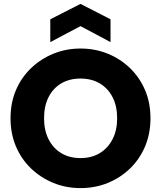

<svg xmlns="http://www.w3.org/2000/svg" viewBox="-20 -958 826 985"><path d="M393 7Q319 7 254 -19.5Q189 -46 139 -94Q89 -142 61.5 -207.5Q34 -273 34 -351Q34 -430 61.5 -495Q89 -560 139 -608Q189 -656 254 -682.5Q319 -709 393 -709Q468 -709 533 -682.5Q598 -656 647.5 -608Q697 -560 724.5 -495Q752 -430 752 -351Q752 -273 724.5 -207.5Q697 -142 647.5 -94Q598 -46 533 -19.5Q468 7 393 7ZM393 -147Q450 -147 492 -172.5Q534 -198 557.5 -244Q581 -290 581 -351Q581 -414 557.5 -459.5Q534 -505 492 -530Q450 -555 393 -555Q336 -555 294 -530Q252 -505 229 -459.5Q206 -414 206 -351Q206 -290 229 -244Q252 -198 294 -172.5Q336 -147 393 -147ZM547 -742 393 -824 238 -742V-859L393 -938L547 -859Z"/></svg>

Font: Parkinsans Light
Style: Bold
Weight: 700
Version: Version 1.000